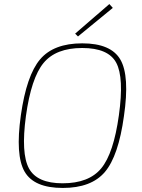

<svg xmlns="http://www.w3.org/2000/svg" viewBox="-20 -916 700 948"><path d="M537 -877 365 -736 351 -750 520 -896ZM386 -702Q528 -702 574.5 -621.5Q621 -541 592 -343Q565 -146 498 -67Q431 12 290 12Q148 12 101.5 -68.5Q55 -149 83 -347Q111 -544 178 -623Q245 -702 386 -702ZM386 -679Q256 -679 195 -605Q134 -531 108 -343Q83 -158 123 -84.5Q163 -11 289 -11Q419 -11 480 -85Q541 -159 567 -347Q593 -533 554 -606Q515 -679 386 -679Z"/></svg>

Font: Ezarion Thin
Style: Italic
Weight: 250
Italic angle: -8°
Designer: Natanael Gama
Version: Version 1.001;PS 001.001;hotconv 1.0.70;makeotf.lib2.5.58329